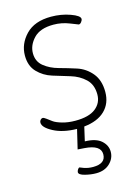

<svg xmlns="http://www.w3.org/2000/svg" viewBox="-107 -539 587 807"><g transform="rotate(-15 186.5 -135.5)"><path d="M183 -29Q242 -29 271 -52Q300 -75 300 -112Q300 -155 274 -179.5Q248 -204 211 -215Q174 -226 137 -237.5Q100 -249 74 -276Q48 -303 48 -348Q48 -399 86 -438.5Q124 -478 196 -478Q240 -478 279 -464Q318 -450 318 -436Q318 -430 312.5 -423Q307 -416 301 -416Q300 -416 266.5 -429.5Q233 -443 197 -443Q139 -443 111 -413.5Q83 -384 83 -349Q83 -313 109 -292Q135 -271 172 -261Q209 -251 246 -239Q283 -227 309 -196Q335 -165 335 -114Q335 -64 303 -33Q271 -2 212 4L198 65Q246 66 269 86.5Q292 107 292 135Q292 164 269.5 185.5Q247 207 210 207Q187 207 161.5 200.5Q136 194 136 183Q136 178 140 171.5Q144 165 148 165L166 172Q184 178 204 178Q259 178 259 137Q259 97 189 92L160 90L180 6Q119 5 78.5 -16.5Q38 -38 38 -59Q38 -66 42.5 -71Q47 -76 52 -76Q57 -76 67 -68.5Q77 -61 88.5 -52.5Q100 -44 125.5 -36.5Q151 -29 183 -29Z"/></g></svg>

Font: Dosis
Style: ExtraLight
Weight: 250
Designer: Edgar Tolentino, Pablo Impallari, Igino Marini
Foundry: Edgar Tolentino, Pablo Impallari, Igino Marini
Version: Version 1.007